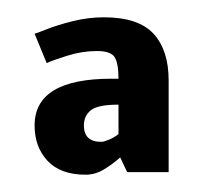

<svg xmlns="http://www.w3.org/2000/svg" viewBox="-20 -695 234 222"><path d="M79 -493Q50 -493 35 -509Q20 -525 20 -550Q20 -604 109 -604H117Q117 -622 112.5 -629Q108 -636 92 -636Q75 -636 57.5 -630.5Q40 -625 34 -622L20 -656Q21 -656 33.5 -661Q46 -666 64 -670.5Q82 -675 100 -675Q140 -675 157.5 -656Q175 -637 175 -602V-496H127L119 -513Q110 -505 100 -499Q90 -493 79 -493ZM77 -550Q77 -531 97 -531Q100 -531 106 -533.5Q112 -536 117 -540V-574Q93 -574 85 -567.5Q77 -561 77 -550Z"/></svg>

Font: Epunda Sans ExtraBold
Style: Regular
Weight: 800
Designer: Simon Atzbach
Foundry: typofactur
Version: Version 2.204; ttfautohint (v1.8.4.7-5d5b)